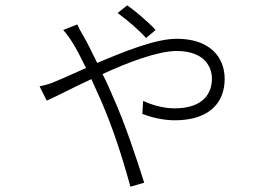

<svg xmlns="http://www.w3.org/2000/svg" viewBox="-20 -638 1040 723"><path d="M566 -525C537 -557 485 -600 459 -618L423 -589C460 -562 502 -526 530 -495ZM218 -525C230 -512 245 -491 254 -476C266 -457 284 -423 304 -382C256 -361 216 -342 188 -331C173 -324 154 -318 129 -313L156 -259C193 -275 252 -307 324 -340L361 -258C406 -154 441 -45 471 65L523 50C496 -35 452 -171 404 -277C393 -302 381 -331 366 -359C463 -404 576 -446 645 -446C749 -446 778 -387 778 -342C778 -289 748 -230 637 -230C592 -230 547 -245 519 -258L516 -209C544 -198 591 -185 638 -185C767 -185 826 -250 826 -341C826 -424 769 -492 646 -492C565 -492 448 -444 346 -401C326 -442 307 -481 292 -506C283 -521 276 -534 271 -546Z"/></svg>

Font: Spoqa Han Sans Neo Light
Style: Regular
Weight: 300
Designer: [Spoqa Han Sans Neo] Dong-huui Kim ___ Younghwa Kang ___ Yujin Lee ___ [Noto Sans] Ryoko NISHIZUKA ____ (kana & ideograp
Foundry: Spoqa (http://www.spoqa-han-sans.com)
Version: Version 1.100;hotconv 1.0.109;makeotfexe 2.5.65596